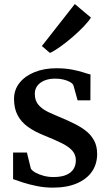

<svg xmlns="http://www.w3.org/2000/svg" viewBox="-20 -892 527 924"><path d="M234 11Q195.5 11 158 3.5Q120.5 -4 90.2 -13.8Q60 -23.5 43 -30V-158H109.5L128.5 -80.5Q134.5 -70.5 151 -61.2Q167.5 -52 190 -46Q212.5 -40 236.5 -40Q275 -40 298.8 -50.2Q322.5 -60.5 333.8 -78.5Q345 -96.5 345 -120.5Q345 -148.5 327 -168Q309 -187.5 275.2 -204Q241.5 -220.5 194 -239.5Q146 -258.5 113.5 -282.2Q81 -306 64.2 -338.5Q47.5 -371 47.5 -415.5Q47.5 -460 74 -493.2Q100.5 -526.5 146.5 -545Q192.5 -563.5 250.5 -563.5Q294 -563.5 326.2 -557.2Q358.5 -551 380.5 -543.8Q402.5 -536.5 415.5 -533.5L415 -409H353.5L333 -482.5Q328.5 -491 315.8 -498Q303 -505 285.2 -509.2Q267.5 -513.5 248 -513.5Q218 -514 195.2 -505Q172.5 -496 160 -479.5Q147.5 -463 147.5 -440.5Q147.5 -407 165.8 -386.5Q184 -366 213.5 -352.2Q243 -338.5 276 -325Q308 -311.5 338.8 -296.2Q369.5 -281 394 -261.8Q418.5 -242.5 433 -215.5Q447.5 -188.5 447.5 -151Q447.5 -102.5 422.5 -66.2Q397.5 -30 349.8 -9.5Q302 11 234 11ZM220 -637.5 181.5 -670.5 340 -872.5 417.5 -807.5Q406.5 -789 382.2 -763.8Q358 -738.5 328 -712.8Q298 -687 269.5 -666.8Q241 -646.5 221 -637.5Z"/></svg>

Font: Merriweather 28pt Medium
Style: Regular
Weight: 500
Version: Version 2.100